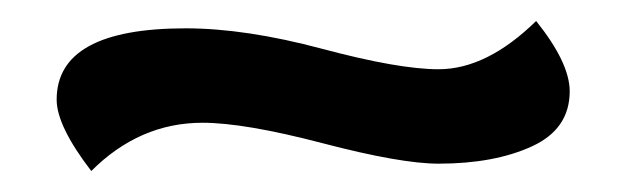

<svg xmlns="http://www.w3.org/2000/svg" viewBox="-20 -364 597 183"><path d="M34 -269Q34 -337 157 -337Q214 -337 287 -317.5Q360 -298 398 -298Q444 -298 491 -344Q523 -304 523 -277Q523 -241 487 -224.5Q451 -208 398 -208Q362 -208 287.5 -227.5Q213 -247 173 -247Q113 -247 67 -201Q34 -244 34 -269Z"/></svg>

Font: Overlock
Style: Bold
Weight: 700
Designer: Dario Muhafara
Foundry: Dario Manuel Muhafara
Version: Version 1.001